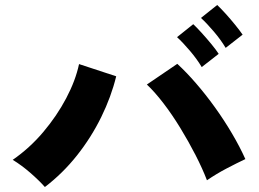

<svg xmlns="http://www.w3.org/2000/svg" viewBox="-20 -873 1040 770"><path d="M160 -123Q136 -150 101.5 -180Q67 -210 31 -232Q99 -279 153.5 -343.5Q208 -408 245.5 -479Q283 -550 297 -616L446 -567Q426 -485 386 -403.5Q346 -322 289 -250Q232 -178 160 -123ZM810 -150Q792 -197 764 -251.5Q736 -306 703 -360Q670 -414 635 -459.5Q600 -505 569 -534L691 -617Q727 -584 766 -539Q805 -494 842 -442.5Q879 -391 910.5 -337.5Q942 -284 964 -235Q930 -219 889 -197.5Q848 -176 810 -150ZM789 -604Q770 -636 741.5 -669.5Q713 -703 690 -724L755 -776Q768 -764 788 -742Q808 -720 827 -697Q846 -674 857 -657ZM885 -681Q866 -713 837.5 -746.5Q809 -780 786 -801L851 -853Q864 -841 884 -819Q904 -797 923 -773.5Q942 -750 953 -734Z"/></svg>

Font: Zen Kaku Gothic New Black
Style: Regular
Weight: 900
Designer: Yoshimichi Ohira
Foundry: Positype
Version: Version 1.001